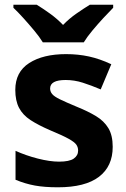

<svg xmlns="http://www.w3.org/2000/svg" viewBox="-20 -786 537 816"><path d="M459 -162Q459 -79 400.5 -34.5Q342 10 226 10Q169 10 128 2.5Q87 -5 46 -22V-145Q90 -125 141 -112Q192 -99 231 -99Q275 -99 293.5 -112Q312 -125 312 -146Q312 -160 304.5 -171Q297 -182 272 -196Q247 -210 194 -232Q143 -254 110 -275.5Q77 -297 61 -327.5Q45 -358 45 -404Q45 -480 104 -518Q163 -556 261 -556Q312 -556 358 -546Q404 -536 453 -513L408 -406Q368 -423 332 -434.5Q296 -446 259 -446Q193 -446 193 -410Q193 -397 201.5 -386.5Q210 -376 234.5 -364Q259 -352 307 -332Q354 -313 388 -292.5Q422 -272 440.5 -241.5Q459 -211 459 -162ZM162 -606Q148 -629 125.5 -656Q103 -683 79.5 -709Q56 -735 37 -753V-766H136Q162 -750 192 -728.5Q222 -707 248 -680Q274 -707 305 -728.5Q336 -750 362 -766H461V-753Q443 -735 419 -709Q395 -683 372.5 -656Q350 -629 336 -606Z"/></svg>

Font: Noto Sans Bengali
Style: Bold
Weight: 700
Designer: Jelle Bosma - Monotype Design Team
Foundry: Monotype Imaging Inc.
Version: Version 2.003; ttfautohint (v1.8.4.7-5d5b)